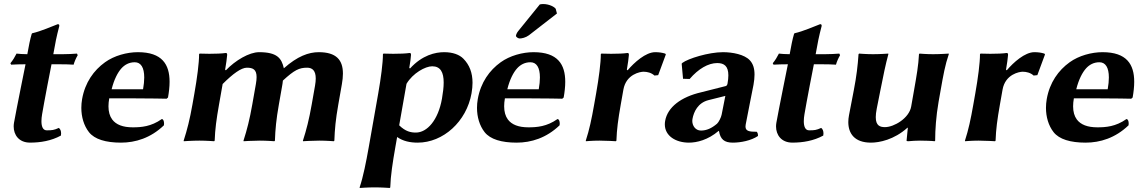

<svg xmlns="http://www.w3.org/2000/svg" viewBox="-20 -698 5690 953"><path d="M115.6 -429C95.1 -429.1 74.2 -430.4 62.1 -432C53.6 -415 44 -399 31.6 -384L35.4 -377C52.8 -378.3 83.9 -378.9 106.7 -379L83 -261.1C70.9 -201.1 54.7 -118.1 49.4 -88.1C48.4 -82.2 47.9 -76.2 47.9 -70.2C47.9 -29 73.3 9.9 129.2 9.9C181.2 9.9 234.8 0.9 282.3 -25.1C283 -28.7 283.3 -32.3 283.3 -35.8C283.3 -47.5 279.6 -57.7 272 -63.1C248.1 -52.1 237.9 -51.1 211.9 -51.1C192.8 -51.1 185.7 -70.6 185.7 -96.5C185.7 -107.2 186.9 -119.1 189 -131.1C194.3 -161.1 203.2 -212.1 214.9 -272.1L235.7 -379H273.7C297.7 -379 332.3 -378.3 345.4 -377C349.5 -392 357.1 -409.3 365.7 -424L362.1 -432C343.2 -430.4 314.6 -429 291.6 -429H244.6C254.4 -485 260.2 -515 274.1 -568C275.3 -575 272.8 -578 266.8 -578C240.1 -568 181.5 -542 139.9 -533L137.4 -530C129.4 -503.3 122.6 -468.7 115.6 -429Z M534.1 -255C546.3 -304 564.6 -338.8 583 -359C598.7 -376.3 620.5 -389 648.8 -389C679.3 -389 695.9 -363 695.9 -313.4C695.9 -296.6 694 -277.1 690.1 -255ZM783 -107C729.9 -69.5 680.8 -66 638.8 -66C590.2 -66 556.1 -79.1 536.9 -105C524.6 -121.6 518.4 -143.4 518.4 -170.4C518.4 -182.6 519.7 -195.8 522.2 -210H621.7C721.7 -210 806.9 -208 806.9 -208L813.9 -214C818.8 -241.5 821.7 -267.8 821.7 -292.1C821.7 -378.2 784.7 -439 664.6 -439C609.6 -439 546.7 -421.7 501.3 -389C445.7 -349 402.1 -288.9 387.5 -206C385 -191.6 383.7 -177.1 383.7 -162.7C383.7 -117.9 396.1 -74.5 421.6 -42C449.5 -6.5 505.4 10 580.4 10C652.4 10 728 -13 793.6 -76C794.1 -78.8 794.3 -81.8 794.3 -84.8C794.3 -95.9 790.9 -107 783 -107Z M1101.1 -349 1097.4 -352C1101.4 -374.8 1107.5 -416.5 1107.5 -425C1107.5 -431.9 1106.6 -435 1100.3 -435C1081.6 -432.1 1049.3 -431 1019.2 -431C1001.1 -431 983.8 -431.4 970.7 -432L968.2 -429C968.4 -386.3 958.2 -309.7 945 -235L935.3 -180C922.1 -105 909.1 -54 891.6 0L892 3C892 3 934.6 0 969.6 0C1003.6 0 1043 3 1043 3L1045.6 0C1047.6 -57 1053.9 -104 1067.3 -180L1085.1 -281C1136.1 -332 1177.4 -362 1205.4 -362C1235.7 -362 1253.6 -353.1 1253.6 -315.4C1253.6 -305.9 1252.5 -294.5 1250.1 -281L1232.3 -180C1219.1 -105 1206.1 -54 1188.6 0L1189 3C1189 3 1234.6 0 1269.6 0C1303.6 0 1342 3 1342 3L1344.6 0C1346.6 -57 1350.9 -104 1364.3 -180L1379.8 -268C1382.3 -282 1383 -286 1384.1 -298C1441.5 -351 1465.4 -362 1504.4 -362C1529.9 -362 1547.2 -348 1547.2 -308.4C1547.2 -298.3 1546.1 -286.6 1543.7 -273L1527.3 -180C1514.1 -105 1501.1 -54 1483.6 0L1484 3C1484 3 1529.6 0 1564.6 0C1598.6 0 1637 3 1637 3L1639.6 0C1641.6 -57 1645.9 -104 1659.3 -180L1676.9 -280C1680.3 -299.1 1682.1 -316.7 1682.1 -332.7C1682.1 -400.4 1649.3 -439 1562 -439C1512 -439 1456.4 -419 1388.9 -359C1377.7 -409 1355.6 -439 1266 -439C1217 -439 1147.7 -398 1101.1 -349Z M1997.7 -282C2029.1 -335 2091.1 -369 2125.1 -369C2166.9 -369 2182.2 -338.6 2182.2 -288.4C2182.2 -265.4 2179 -238.3 2173.7 -208C2154.9 -101.5 2100.1 -40 2044.1 -40C2019.1 -40 1993 -45 1961.4 -76ZM2015.1 -358 2011.5 -361C2015.5 -383.8 2020 -416.5 2020 -425C2020 -431.9 2019 -435 2012.7 -435C1994.1 -432.1 1961.8 -431 1931.6 -431C1913.5 -431 1896.2 -431.4 1883.2 -432L1880.7 -429C1880.8 -386.3 1870.6 -309.7 1857.5 -235L1810.4 32C1797.2 106.5 1783 178.5 1765.1 232L1765.6 235C1765.6 235 1805.1 232 1840.1 232C1874.4 232 1914.6 235 1914.6 235L1917.1 232C1918.7 175 1929.1 107 1942.4 32L1951.2 -18C1980.5 3 2016.3 10 2053.3 10C2179.4 10 2295.6 -94.1 2320.5 -235C2323.7 -253.6 2325.4 -271 2325.4 -287.3C2325.4 -336.5 2310.4 -375.7 2280.2 -406.5C2260.4 -426.7 2227.9 -439 2184.4 -439C2141.4 -439 2076 -425 2015.1 -358Z M2659.3 -676 2553.2 -545C2545.6 -536 2542 -527 2541 -521C2539.9 -515 2551.5 -507 2559.5 -507C2569.5 -507 2589.2 -511 2605.3 -523L2744.4 -631L2738.4 -654C2732.2 -664 2705.7 -678 2675.7 -678C2670.7 -678 2662.5 -677 2659.3 -676ZM2498.1 -255C2510.2 -304 2528.5 -338.8 2546.9 -359C2562.7 -376.3 2584.4 -389 2612.7 -389C2643.3 -389 2659.9 -363 2659.9 -313.4C2659.9 -296.6 2658 -277.1 2654.1 -255ZM2747 -107C2693.9 -69.5 2644.7 -66 2602.7 -66C2554.1 -66 2520.1 -79.1 2500.8 -105C2488.6 -121.6 2482.4 -143.4 2482.4 -170.4C2482.4 -182.6 2483.6 -195.8 2486.1 -210H2585.6C2685.6 -210 2770.8 -208 2770.8 -208L2777.8 -214C2782.7 -241.5 2785.6 -267.8 2785.6 -292.1C2785.6 -378.2 2748.6 -439 2628.5 -439C2573.5 -439 2510.7 -421.7 2465.2 -389C2409.6 -349 2366 -288.9 2351.4 -206C2348.9 -191.6 2347.6 -177.1 2347.6 -162.7C2347.6 -117.9 2360 -74.5 2385.5 -42C2413.5 -6.5 2469.3 10 2544.3 10C2616.3 10 2691.9 -13 2757.5 -76C2758 -78.8 2758.3 -81.8 2758.3 -84.8C2758.3 -95.9 2754.8 -107 2747 -107Z M3095.1 -349 3091.4 -352C3095.4 -374.8 3101.5 -416.5 3101.5 -425C3101.5 -431.9 3100.6 -435 3094.3 -435C3075.6 -432.1 3043.3 -431 3013.2 -431C2995.1 -431 2977.8 -431.4 2964.7 -432L2962.2 -429C2962.4 -386.3 2952.2 -309.7 2939 -235L2929.3 -180C2916.1 -105 2905.1 -54 2887.6 0L2888 3C2888 3 2920.6 0 2955.6 0C2989.6 0 3037 3 3037 3L3039.6 0C3041.6 -57 3047.9 -104 3061.3 -180L3074.2 -253C3087.8 -330.4 3158.8 -342 3173.9 -342C3192.9 -342 3213 -337 3228.5 -323L3246.9 -325L3285 -428L3281.7 -432C3265.6 -437 3250 -439 3232 -439C3185 -439 3128 -388 3095.1 -349Z M3580.3 -222 3561.9 -129C3559.6 -116 3547.3 -91.1 3539 -84C3511.9 -61 3487 -50 3459 -50C3432.4 -50 3416.2 -73.6 3416.2 -97.8C3416.2 -100.8 3416.5 -103.9 3417 -107C3423.4 -143.1 3444.1 -187.8 3496.6 -201ZM3681.3 -80C3686.4 -109 3718.1 -266 3720 -277C3723.4 -296.2 3725.1 -313.1 3725.1 -327.9C3725.1 -359.6 3717.4 -382.2 3701.5 -399.1C3674.9 -427.5 3616.7 -439 3568.6 -439C3496.6 -439 3394.9 -407 3367.2 -386L3363.5 -382L3370.3 -307L3403.1 -306C3446 -356 3495.1 -385 3540.1 -385C3575 -385 3595.2 -369.3 3595.2 -324.1C3595.2 -312.5 3593.9 -298.8 3591.1 -283C3589.8 -276 3586.1 -272 3583 -271L3460.5 -240C3360.4 -217 3293.4 -166 3281.5 -98C3280.4 -92 3279.9 -86.2 3279.9 -80.6C3279.9 -22.5 3335.5 10 3399.4 10C3438.5 10 3493.7 -3 3546.6 -48H3548.6C3555.4 -7 3574.4 10 3617.4 10C3656.5 10 3708.2 0 3742.2 -23C3742.5 -31.7 3741.1 -39 3735.9 -44C3700.4 -44 3680.3 -46.4 3680.3 -70C3680.3 -73 3680.6 -76.3 3681.3 -80Z M3899.6 -429C3879.1 -429.1 3858.2 -430.4 3846.1 -432C3837.6 -415 3828 -399 3815.6 -384L3819.4 -377C3836.8 -378.3 3867.9 -378.9 3890.7 -379L3867 -261.1C3854.9 -201.1 3838.7 -118.1 3833.4 -88.1C3832.4 -82.2 3831.9 -76.2 3831.9 -70.2C3831.9 -29 3857.3 9.9 3913.2 9.9C3965.2 9.9 4018.8 0.9 4066.3 -25.1C4067 -28.7 4067.3 -32.3 4067.3 -35.8C4067.3 -47.5 4063.6 -57.7 4056 -63.1C4032.1 -52.1 4021.9 -51.1 3995.9 -51.1C3976.8 -51.1 3969.7 -70.6 3969.7 -96.5C3969.7 -107.2 3970.9 -119.1 3973 -131.1C3978.3 -161.1 3987.2 -212.1 3998.9 -272.1L4019.7 -379H4057.7C4081.7 -379 4116.3 -378.3 4129.4 -377C4133.5 -392 4141.1 -409.3 4149.7 -424L4146.1 -432C4127.2 -430.4 4098.6 -429 4075.6 -429H4028.6C4038.4 -485 4044.2 -515 4058.1 -568C4059.3 -575 4056.8 -578 4050.8 -578C4024.1 -568 3965.5 -542 3923.9 -533L3921.4 -530C3913.4 -503.3 3906.6 -468.7 3899.6 -429Z M4484.1 -64H4486.1L4479.8 0C4479.4 2 4482.3 3 4488.3 3C4501.9 1.3 4531.8 0 4546.3 0C4558.9 0 4606.6 1 4619.3 3L4621.8 0C4621.8 -2 4621.8 -4 4621.8 -6.1C4621.8 -49.8 4626 -120.4 4638.6 -192L4648.7 -249C4661.9 -324 4671.1 -376 4689.4 -429L4689 -432C4689 -432 4646.4 -429 4611.4 -429C4577.4 -429 4544 -432 4544 -432L4541.4 -429C4538.6 -373 4530.1 -325 4516.7 -249L4502.6 -169C4492.4 -111 4417.4 -67 4372.6 -67C4348.9 -67 4326.9 -73.3 4326.9 -116.5C4326.9 -127.9 4328.4 -141.9 4331.8 -159L4349.7 -249C4364.6 -324 4375.4 -377.5 4389.4 -429L4389 -432C4389 -432 4348.4 -429 4313.4 -429C4279.4 -429 4244 -432 4244 -432L4241.4 -429C4237.4 -372 4231.6 -321 4217.7 -249L4194 -126C4191.8 -114.5 4190.6 -103.1 4190.6 -92.1C4190.6 -36.6 4220.5 10 4303 10C4344 10 4417.5 -4 4484.1 -64Z M4977.1 -349 4973.4 -352C4977.4 -374.8 4983.5 -416.5 4983.5 -425C4983.5 -431.9 4982.6 -435 4976.3 -435C4957.6 -432.1 4925.3 -431 4895.2 -431C4877.1 -431 4859.8 -431.4 4846.7 -432L4844.2 -429C4844.4 -386.3 4834.2 -309.7 4821 -235L4811.3 -180C4798.1 -105 4787.1 -54 4769.6 0L4770 3C4770 3 4802.6 0 4837.6 0C4871.6 0 4919 3 4919 3L4921.6 0C4923.6 -57 4929.9 -104 4943.3 -180L4956.2 -253C4969.8 -330.4 5040.8 -342 5055.9 -342C5074.9 -342 5095 -337 5110.5 -323L5128.9 -325L5167 -428L5163.7 -432C5147.6 -437 5132 -439 5114 -439C5067 -439 5010 -388 4977.1 -349Z M5322.1 -255C5334.3 -304 5352.6 -338.8 5371 -359C5386.7 -376.3 5408.5 -389 5436.8 -389C5467.3 -389 5483.9 -363 5483.9 -313.4C5483.9 -296.6 5482 -277.1 5478.1 -255ZM5571 -107C5517.9 -69.5 5468.8 -66 5426.8 -66C5378.2 -66 5344.1 -79.1 5324.9 -105C5312.6 -121.6 5306.4 -143.4 5306.4 -170.4C5306.4 -182.6 5307.7 -195.8 5310.2 -210H5409.7C5509.7 -210 5594.9 -208 5594.9 -208L5601.9 -214C5606.8 -241.5 5609.7 -267.8 5609.7 -292.1C5609.7 -378.2 5572.7 -439 5452.6 -439C5397.6 -439 5334.7 -421.7 5289.3 -389C5233.7 -349 5190.1 -288.9 5175.5 -206C5173 -191.6 5171.7 -177.1 5171.7 -162.7C5171.7 -117.9 5184.1 -74.5 5209.6 -42C5237.5 -6.5 5293.4 10 5368.4 10C5440.4 10 5516 -13 5581.6 -76C5582.1 -78.8 5582.3 -81.8 5582.3 -84.8C5582.3 -95.9 5578.9 -107 5571 -107Z"/></svg>

Font: Linux Biolinum O 
Style: Bold Italic
Weight: 700
Designer: Philipp H. Poll
Foundry: Philipp H. Poll
Version: Version 1.3.2